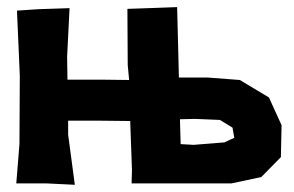

<svg xmlns="http://www.w3.org/2000/svg" viewBox="-20 -511 818 535"><path d="M335 -486.3 335.9 -330.1 339.8 -288.1 258.8 -289.1H168L167 -352.5L173.8 -488.3L86.9 -485.4L27.3 -481.4L35.2 -299.8L34.2 -109.4L25.4 0H108.4L188.5 3.9L169.9 -135.7V-174.8H252L342.8 -173.8L347.7 -37.1L346.7 0H471.7H625L708 -17.6L762.7 -73.2L764.6 -162.1L729.5 -239.3L648.4 -288.1L559.6 -294.9H478.5L473.6 -491.2L393.6 -488.3ZM483.4 -109.4 481.4 -178.7 523.4 -179.7 592.8 -176.8 627.9 -155.3 632.8 -127 605.5 -114.3 519.5 -107.4Z"/></svg>

Font: MaokenAssortedSans-Lite
Style: Lite
Weight: 400
Version: Version 1.400